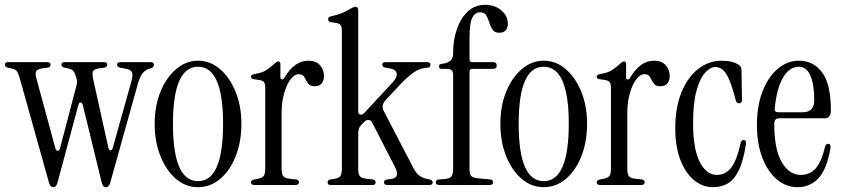

<svg xmlns="http://www.w3.org/2000/svg" viewBox="-34 -768 3494 797"><path d="M187 9Q174 9 169 -11L48 -443Q41 -467 34.5 -474Q28 -481 14 -484L-1 -487Q-14 -490 -14 -500Q-14 -510 0 -510H162Q176 -510 176 -500Q176 -489 163 -487L147 -485Q123 -482 117 -473.5Q111 -465 117 -443L196 -152Q199 -142 205.5 -142Q212 -142 215 -152L283 -411Q285 -419 285.5 -427Q286 -435 283 -444Q276 -468 269.5 -474.5Q263 -481 249 -484L234 -487Q221 -490 221 -500Q221 -510 235 -510H397Q411 -510 411 -500Q411 -489 398 -487L382 -485Q358 -482 353 -473.5Q348 -465 352 -443L416 -154Q418 -144 424.5 -144Q431 -144 434 -154L510 -425Q518 -452 514.5 -465.5Q511 -479 486 -483L465 -487Q452 -490 452 -500Q452 -510 466 -510H591Q605 -510 605 -499Q605 -489 593 -485L584 -482Q569 -477 558 -464Q547 -451 538 -419L424 -11Q419 9 405 9Q393 9 388 -11L310 -331Q307 -342 300.5 -342.5Q294 -343 291 -331L205 -11Q200 9 187 9Z M788 9Q737 9 696.5 -25.5Q656 -60 632 -120Q608 -180 608 -254Q608 -328 632 -387Q656 -446 697 -481Q738 -516 788 -516Q839 -516 879.5 -481Q920 -446 944 -387Q968 -328 968 -254Q968 -180 944.5 -120Q921 -60 880 -25.5Q839 9 788 9ZM788 -16Q892 -16 892 -254Q892 -491 788 -491Q684 -491 684 -254Q684 -16 788 -16Z M1147 -446Q1188 -516 1246 -516Q1279 -516 1295 -496.5Q1311 -477 1311 -453Q1311 -434 1301.5 -422Q1292 -410 1272 -410Q1256 -410 1248.5 -417.5Q1241 -425 1236.5 -435Q1232 -445 1226 -452.5Q1220 -460 1206 -460Q1188 -460 1172 -438.5Q1156 -417 1145.5 -381Q1135 -345 1135 -299V-67Q1135 -46 1141.5 -37Q1148 -28 1169 -26L1196 -23Q1207 -21 1207 -12Q1207 0 1192 0H1023Q1008 0 1008 -11Q1008 -20 1021 -23L1033 -25Q1054 -29 1060.5 -37.5Q1067 -46 1067 -67V-403Q1067 -421 1061.5 -427.5Q1056 -434 1042 -436L1021 -439Q1008 -440 1008 -450Q1008 -458 1024 -461Q1055 -466 1071.5 -477Q1088 -488 1106 -504Q1115 -513 1121 -513Q1130 -513 1130 -501V-447Q1130 -440 1136 -438.5Q1142 -437 1147 -446Z M1338 0Q1326 0 1326 -11Q1326 -21 1337 -23L1351 -25Q1372 -28 1378.5 -37Q1385 -46 1385 -67V-640Q1385 -658 1379.5 -664.5Q1374 -671 1360 -673L1339 -676Q1328 -678 1328 -688Q1328 -698 1339 -700Q1367 -706 1386 -714Q1405 -722 1418 -730Q1434 -740 1442 -740Q1453 -740 1453 -724V-305Q1453 -295 1461.5 -292.5Q1470 -290 1478 -299L1595 -425Q1616 -448 1612.5 -463.5Q1609 -479 1589 -483L1566 -487Q1553 -490 1553 -500Q1553 -510 1567 -510H1739Q1753 -510 1753 -499Q1753 -488 1740 -487L1731 -486Q1708 -484 1685 -468.5Q1662 -453 1630 -420L1568 -354Q1547 -331 1558 -309L1684 -67Q1695 -47 1708 -38Q1721 -29 1740 -25L1750 -23Q1762 -20 1762 -11Q1762 0 1748 0H1574Q1560 0 1560 -11Q1560 -21 1573 -23L1590 -25Q1628 -30 1606 -74L1511 -259Q1506 -269 1496.5 -270Q1487 -271 1479 -263L1468 -252Q1459 -243 1456 -234Q1453 -225 1453 -214V-67Q1453 -46 1459.5 -37Q1466 -28 1487 -26L1514 -23Q1525 -21 1525 -11Q1525 0 1513 0Z M1847 -67V-458Q1847 -482 1823 -482H1800Q1788 -482 1788 -492Q1788 -502 1800 -503Q1847 -508 1847 -544V-550Q1847 -602 1862.5 -647Q1878 -692 1907.5 -720Q1937 -748 1980 -748Q2020 -748 2047 -725Q2074 -702 2074 -670Q2074 -651 2064.5 -641.5Q2055 -632 2039 -632Q2019 -632 2010.5 -645Q2002 -658 1997 -674.5Q1992 -691 1984.5 -704Q1977 -717 1958 -717Q1938 -717 1926.5 -694.5Q1915 -672 1915 -610V-522Q1915 -510 1927 -510H2013Q2028 -510 2028 -496Q2028 -482 2013 -482H1927Q1915 -482 1915 -470V-67Q1915 -46 1921.5 -38Q1928 -30 1949 -28L2002 -23Q2013 -21 2013 -12Q2013 0 1998 0H1790Q1775 0 1775 -11Q1775 -22 1788 -23L1813 -25Q1834 -27 1840.5 -36.5Q1847 -46 1847 -67Z M2223 9Q2172 9 2131.5 -25.5Q2091 -60 2067 -120Q2043 -180 2043 -254Q2043 -328 2067 -387Q2091 -446 2132 -481Q2173 -516 2223 -516Q2274 -516 2314.5 -481Q2355 -446 2379 -387Q2403 -328 2403 -254Q2403 -180 2379.5 -120Q2356 -60 2315 -25.5Q2274 9 2223 9ZM2223 -16Q2327 -16 2327 -254Q2327 -491 2223 -491Q2119 -491 2119 -254Q2119 -16 2223 -16Z M2582 -446Q2623 -516 2681 -516Q2714 -516 2730 -496.5Q2746 -477 2746 -453Q2746 -434 2736.5 -422Q2727 -410 2707 -410Q2691 -410 2683.5 -417.5Q2676 -425 2671.5 -435Q2667 -445 2661 -452.5Q2655 -460 2641 -460Q2623 -460 2607 -438.5Q2591 -417 2580.5 -381Q2570 -345 2570 -299V-67Q2570 -46 2576.5 -37Q2583 -28 2604 -26L2631 -23Q2642 -21 2642 -12Q2642 0 2627 0H2458Q2443 0 2443 -11Q2443 -20 2456 -23L2468 -25Q2489 -29 2495.5 -37.5Q2502 -46 2502 -67V-403Q2502 -421 2496.5 -427.5Q2491 -434 2477 -436L2456 -439Q2443 -440 2443 -450Q2443 -458 2459 -461Q2490 -466 2506.5 -477Q2523 -488 2541 -504Q2550 -513 2556 -513Q2565 -513 2565 -501V-447Q2565 -440 2571 -438.5Q2577 -437 2582 -446Z M2926 9Q2882 9 2846.5 -20.5Q2811 -50 2790 -105Q2769 -160 2769 -236Q2769 -321 2794.5 -384Q2820 -447 2864 -481.5Q2908 -516 2962 -516Q3008 -516 3034 -498Q3044 -491 3044 -476L3046 -354Q3046 -339 3034 -339Q3023 -339 3020 -352Q3006 -407 2993 -437Q2980 -467 2966 -478.5Q2952 -490 2935 -490Q2915 -490 2893.5 -467Q2872 -444 2857.5 -392.5Q2843 -341 2843 -257Q2843 -150 2870.5 -96Q2898 -42 2942 -42Q2977 -42 3000.5 -71Q3024 -100 3041 -176Q3044 -187 3053 -187Q3065 -187 3062 -167Q3051 -97 3031.5 -58.5Q3012 -20 2985.5 -5.5Q2959 9 2926 9Z M3277 9Q3229 9 3191 -23Q3153 -55 3130.5 -113.5Q3108 -172 3108 -249Q3108 -328 3131 -388Q3154 -448 3194 -482Q3234 -516 3283 -516Q3342 -516 3378.5 -467.5Q3415 -419 3415 -310Q3415 -277 3390 -277H3200Q3180 -277 3180 -254Q3180 -148 3211 -95Q3242 -42 3290 -42Q3328 -42 3352 -69Q3376 -96 3391 -160Q3394 -171 3404 -171Q3416 -171 3413 -151Q3397 -62 3362 -26.5Q3327 9 3277 9ZM3197 -302H3298Q3346 -302 3346 -352Q3346 -417 3330 -454Q3314 -491 3282 -491Q3243 -491 3216.5 -446Q3190 -401 3182 -318Q3180 -302 3197 -302Z"/></svg>

Font: Instrument Serif
Style: Regular
Weight: 400
Designer: Rodrigo Fuenzalida
Foundry: fragTYPE
Version: Version 1.000; ttfautohint (v1.8.4.7-5d5b);gftools[0.9.27]